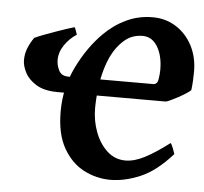

<svg xmlns="http://www.w3.org/2000/svg" viewBox="-48 -681 795 747"><g transform="rotate(5 349.0 -307.5)"><path d="M596.7 -307.6H176.3Q123.5 -307.6 92.5 -326.4Q61.5 -345.2 47.9 -371.3Q34.2 -397.5 34.2 -419.9Q34.2 -445.3 43.2 -467.5Q52.2 -489.7 66.4 -509.8Q79.6 -516.1 102.3 -524.7Q125 -533.2 149.7 -542Q174.3 -550.8 193.8 -557.1Q213.4 -563.5 219.7 -564.9Q221.2 -563 225.3 -551.8Q229.5 -540.5 230.5 -536.6Q202.6 -518.6 183.6 -490.7Q164.6 -462.9 164.6 -432.1Q164.6 -411.6 174.6 -391.4Q184.6 -371.1 212.4 -371.1H543Q559.1 -371.1 562.5 -391.1Q565.9 -411.1 565.9 -429.2Q565.9 -482.9 544.7 -518.6Q523.4 -554.2 486.3 -554.2Q463.4 -554.2 443.4 -546.1Q423.3 -538.1 402.3 -516.1Q372.1 -483.9 355.5 -438.5Q338.9 -393.1 332.5 -345.2Q326.2 -297.4 326.2 -257.3Q326.2 -209 342.8 -165Q359.4 -121.1 389.6 -93.3Q419.9 -65.4 461.4 -65.4Q496.1 -65.4 536.9 -86.7Q577.6 -107.9 630.9 -148.4Q634.8 -145 641.4 -128.2Q647.9 -111.3 648.9 -106.9Q587.4 -37.6 526.4 -11.5Q465.3 14.6 408.7 14.6Q355 14.6 305.7 -10.7Q256.3 -36.1 225.1 -91.1Q193.8 -146 193.8 -233.9Q193.8 -327.1 233.6 -408.4Q273.4 -489.7 329.6 -545.9Q368.7 -585 416.3 -607.4Q463.9 -629.9 519 -629.9Q570.3 -629.9 610.6 -604.2Q650.9 -578.6 674.1 -534.2Q697.3 -489.7 697.3 -433.6Q697.3 -418.5 696.3 -397.7Q695.3 -377 692.9 -360.4Q689 -356 675.5 -347.2Q662.1 -338.4 645.5 -329.3Q628.9 -320.3 615.2 -314Q601.6 -307.6 596.7 -307.6Z"/></g></svg>

Font: Gentium Book Plus
Style: Bold Italic
Weight: 700
Italic angle: -8°
Designer: Victor Gaultney, Annie Olsen, Iska Routamaa, Becca Hirsbrunner
Foundry: SIL International
Version: Version 6.101